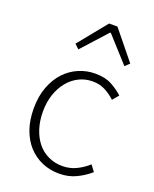

<svg xmlns="http://www.w3.org/2000/svg" viewBox="-140 -817 729 909"><g transform="rotate(20 224.5 -362.5)"><path d="M270 12Q223 12 183.5 -5Q144 -22 114.5 -54Q85 -86 68.5 -132.5Q52 -179 52 -239Q52 -299 70 -346.5Q88 -394 118 -426Q148 -458 187.5 -475Q227 -492 271 -492Q321 -492 354 -474Q387 -456 412 -433L386 -402Q363 -424 335 -438.5Q307 -453 272 -453Q235 -453 203.5 -437.5Q172 -422 148.5 -393.5Q125 -365 111.5 -326Q98 -287 98 -239Q98 -192 110.5 -153Q123 -114 145.5 -86Q168 -58 200.5 -42.5Q233 -27 272 -27Q310 -27 342.5 -43Q375 -59 400 -82L423 -51Q392 -24 354 -6Q316 12 270 12ZM133 -593 250 -737H292L409 -593L387 -572L273 -698H269L155 -572Z"/></g></svg>

Font: CV Source Sans Light
Style: Regular
Weight: 300
Designer: Paul D. Hunt
Foundry: Adobe Systems Incorporated
Version: Version 3.001